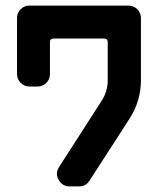

<svg xmlns="http://www.w3.org/2000/svg" viewBox="-20 -668 566 688"><path d="M485 -381Q485 -307 445 -244L301 -21Q288 0 263 0H230Q203 0 190 -24Q177 -47 192 -70L345 -308Q366 -341 366 -381V-517Q366 -530 353 -530H172Q159 -530 159 -517V-403Q159 -384 146 -371Q133 -358 114 -358H86Q67 -358 54 -371Q41 -384 41 -403V-603Q41 -622 54 -635Q67 -648 86 -648H439Q459 -648 472 -635Q485 -622 485 -603Z"/></svg>

Font: Monomaniac One
Style: Regular
Weight: 400
Version: Version 1.000; ttfautohint (v1.8.3)